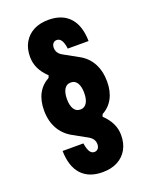

<svg xmlns="http://www.w3.org/2000/svg" viewBox="-185 -916 970 1232"><g transform="rotate(-20 300.0 -300.0)"><path d="M357 -603Q352 -642 340 -660.5Q328 -679 309 -679Q293 -679 283.5 -668Q274 -657 274 -638Q274 -619 284 -604Q294 -589 315 -578L407 -527Q464 -497 493 -443.5Q522 -390 522 -318Q522 -252 496.5 -204.5Q471 -157 422 -131L298 -204V-208H302Q329 -208 344 -232.5Q359 -257 359 -300Q359 -343 344 -367.5Q329 -392 302 -392H298L176 -467L183 -484Q147 -518 129 -555.5Q111 -593 111 -635Q111 -692 134.5 -733Q158 -774 200.5 -796.5Q243 -819 303 -819Q396 -819 446.5 -764Q497 -709 499 -603ZM243 3Q249 42 260.5 60.5Q272 79 291 79Q307 79 316.5 68Q326 57 326 38Q326 19 316 4Q306 -11 285 -22L193 -73Q137 -104 107.5 -157Q78 -210 78 -282Q78 -349 103.5 -396Q129 -443 178 -469L302 -396V-392H298Q271 -392 256 -367.5Q241 -343 241 -300Q241 -257 256 -232.5Q271 -208 298 -208H302L424 -133L417 -116Q453 -82 471 -44.5Q489 -7 489 35Q489 92 465.5 133Q442 174 399.5 196.5Q357 219 297 219Q204 219 153.5 164Q103 109 101 3Z"/></g></svg>

Font: Martian Mono Condensed
Style: Bold
Weight: 700
Width: 3
Designer: Roman Shamin
Foundry: Evil Martians
Version: Version 1.000